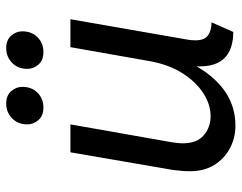

<svg xmlns="http://www.w3.org/2000/svg" viewBox="-100 -667 779 619"><g transform="rotate(-90 289.5 -357.5)"><path d="M194 12Q154 12 120.5 -6Q87 -24 67 -56.5Q47 -89 47 -134Q47 -147 48 -160.5Q49 -174 51 -189L108 -520H198L140 -191Q139 -181 138 -173.5Q137 -166 137 -157Q137 -112 163 -90Q189 -68 224 -68Q262 -68 298.5 -91.5Q335 -115 363 -159Q391 -203 402 -265L447 -520H537L471 -141Q470 -136 469.5 -129.5Q469 -123 469 -116Q469 -88 485 -76.5Q501 -65 527 -65L496 5Q442 5 413.5 -21.5Q385 -48 385 -104V-113Q312 12 194 12ZM252 -607Q226 -607 212 -623Q198 -639 198 -659Q198 -689 217.5 -708Q237 -727 265 -727Q291 -727 305 -711Q319 -695 319 -675Q319 -645 300 -626Q281 -607 252 -607ZM431 -607Q405 -607 391 -623Q377 -639 377 -659Q377 -689 396.5 -708Q416 -727 444 -727Q470 -727 484 -711Q498 -695 498 -675Q498 -645 479 -626Q460 -607 431 -607Z"/></g></svg>

Font: ABeeZee
Style: Italic
Weight: 400
Italic angle: -10°
Designer: Anja Meiners
Foundry: Anja Meiners
Version: Version 1.003; ttfautohint (v1.8.3)